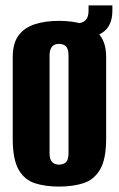

<svg xmlns="http://www.w3.org/2000/svg" viewBox="-20 -677 439 709"><path d="M198 12Q147 12 108.5 -0.5Q70 -13 48.5 -51Q27 -89 27 -165V-466Q27 -517 48.5 -546Q70 -575 108.5 -587.5Q147 -600 198 -600Q249 -600 288 -587.5Q327 -575 349.5 -546Q372 -517 372 -466V-166Q372 -89 349.5 -51Q327 -13 288 -0.5Q249 12 198 12ZM198 -69Q208 -69 216.5 -73Q225 -77 229 -86.5Q233 -96 233 -112V-472Q233 -487 229 -497Q225 -507 216.5 -511Q208 -515 198 -515Q188 -515 180 -511Q172 -507 167.5 -497Q163 -487 163 -472V-112Q163 -96 167.5 -86.5Q172 -77 180 -73Q188 -69 198 -69ZM245 -532 244 -591H263Q307 -591 307 -637V-657H395V-638Q395 -580 357.5 -556Q320 -532 245 -532Z"/></svg>

Font: Alumni Sans Thin ExtraBold
Style: Regular
Weight: 800
Version: Version 1.018